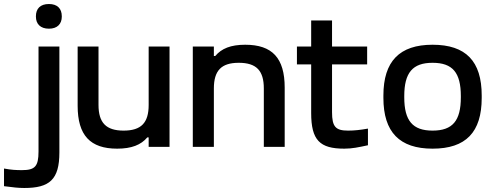

<svg xmlns="http://www.w3.org/2000/svg" viewBox="-138 -732 2462 957"><path d="M41 -651V-649C41 -613 63 -589 106 -589C148 -589 170 -613 170 -649V-651C170 -689 148 -712 106 -712C63 -712 41 -689 41 -651ZM-118 196C-71 202 -47 205 -17 205C108 205 158 164 158 28V-500H54V23C54 98 36 116 -29 116C-56 116 -81 115 -118 108Z M707 0V-500H603V-209C603 -120 566 -81 478 -81C391 -81 353 -120 353 -209V-500H249V-205C249 -57 312 9 446 9C518 9 565 -10 596 -47H603V0Z M823 -500V0H928V-291C928 -380 965 -419 1052 -419C1140 -419 1177 -380 1177 -291V0H1281V-295C1281 -443 1219 -509 1084 -509C1012 -509 966 -490 935 -453H928V-500Z M1597 -81C1535 -81 1517 -100 1517 -173V-411H1692V-500H1517V-630H1413V-500H1342V-411H1413V-169C1413 -33 1456 9 1578 9C1618 9 1649 2 1696 -8V-91C1656 -84 1628 -81 1597 -81Z M1773 -256V-244C1773 -73 1854 9 2018 9C2184 9 2263 -73 2263 -244V-256C2263 -427 2184 -509 2018 -509C1854 -509 1773 -427 1773 -256ZM1877 -247V-253C1877 -370 1919 -419 2018 -419C2118 -419 2159 -370 2159 -253V-247C2159 -130 2118 -81 2018 -81C1919 -81 1877 -130 1877 -247Z"/></svg>

Font: LT Wave Alt Medium
Style: Regular
Weight: 500
Designer: Daniel Lyons
Version: Version 2.5 (Glyphs App)